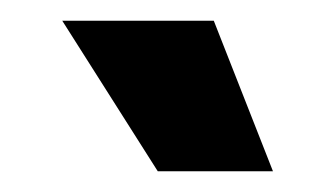

<svg xmlns="http://www.w3.org/2000/svg" viewBox="-20 -903 323 185"><path d="M132 -738 40 -883H186L243 -738Z"/></svg>

Font: Mona Sans ExtraLight
Style: Bold
Weight: 700
Version: Version 2.000